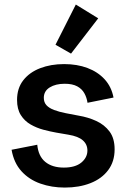

<svg xmlns="http://www.w3.org/2000/svg" viewBox="-20 -826 572 858"><path d="M269.5 12.2Q210.9 12.2 160.4 -5.6Q109.9 -23.4 75.9 -60.8Q42 -98.1 31.7 -156.7L146.5 -179.2Q151.4 -127.9 182.4 -102.5Q213.4 -77.1 265.1 -77.1Q316.4 -77.1 343.5 -99.6Q370.6 -122.1 370.6 -153.3Q370.6 -180.7 350.3 -198.7Q330.1 -216.8 285.6 -224.1L231.4 -233.4Q204.1 -238.3 173.8 -246.3Q143.6 -254.4 116.7 -269.8Q89.8 -285.2 73 -311.8Q56.2 -338.4 56.2 -379.4Q56.2 -431.6 84 -467.3Q111.8 -502.9 159.4 -521.2Q207 -539.6 266.6 -539.6Q324.7 -539.6 370.8 -522.2Q417 -504.9 447.5 -471.7Q478 -438.5 487.3 -390.1L371.1 -366.7Q367.7 -390.1 356.9 -409.4Q346.2 -428.7 325 -440.2Q303.7 -451.7 269 -451.7Q228.5 -451.7 202.1 -435.3Q175.8 -418.9 175.8 -388.7Q175.8 -368.7 187.7 -355.7Q199.7 -342.8 221.7 -334.5Q243.7 -326.2 273.4 -320.3L332 -309.1Q373.5 -302.2 410.2 -285.4Q446.8 -268.6 469.5 -238.3Q492.2 -208 492.2 -158.7Q492.2 -104 463.4 -65.7Q434.6 -27.3 384.3 -7.6Q334 12.2 269.5 12.2ZM297.4 -586.4 228 -626 318.8 -805.7 418.9 -744.1Z"/></svg>

Font: Schibsted Grotesk SemiBold
Style: Regular
Weight: 600
Designer: Bakken & Baeck AS, Henrik Kongsvoll
Foundry: Schibsted ASA
Version: Version 1.100;gftools[0.9.25]